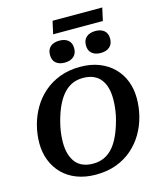

<svg xmlns="http://www.w3.org/2000/svg" viewBox="-153 -1193 1114 1321"><g transform="rotate(-15 404.0 -533.0)"><path d="M365 17Q290 17 230 -6Q170 -29 128.5 -71Q87 -113 65 -169.5Q43 -226 43 -292Q43 -356 59.5 -419Q76 -482 108.5 -537.5Q141 -593 189.5 -635.5Q238 -678 303 -703Q368 -728 449 -728Q525 -728 584.5 -704.5Q644 -681 686 -639Q728 -597 749.5 -540.5Q771 -484 771 -418Q771 -354 755 -291Q739 -228 706.5 -172.5Q674 -117 625.5 -74.5Q577 -32 512 -7.5Q447 17 365 17ZM448 -649Q408 -649 375 -635Q342 -621 315 -593Q288 -565 266.5 -524Q245 -483 229 -430Q220 -400 213.5 -370Q207 -340 204 -311Q201 -282 201 -255Q201 -209 211.5 -173.5Q222 -138 242 -112.5Q262 -87 293.5 -74Q325 -61 366 -61Q406 -61 439.5 -75Q473 -89 500 -117Q527 -145 548 -186Q569 -227 585 -280Q595 -311 601 -340.5Q607 -370 610 -399Q613 -428 613 -455Q613 -501 603 -536.5Q593 -572 572.5 -597.5Q552 -623 521 -636Q490 -649 448 -649ZM356 -783Q317 -783 294 -802.5Q271 -822 271 -860Q271 -899 294.5 -919Q318 -939 359 -939Q398 -939 421 -919.5Q444 -900 444 -862Q444 -824 420 -803.5Q396 -783 356 -783ZM613 -783Q574 -783 550.5 -802.5Q527 -822 527 -860Q527 -899 551 -919Q575 -939 615 -939Q654 -939 677 -919.5Q700 -900 700 -862Q700 -824 676.5 -803.5Q653 -783 613 -783ZM349 -1083H703L683 -992H329Z"/></g></svg>

Font: Roboto Serif SemiBold
Style: Italic
Weight: 600
Italic angle: -10°
Version: Version 1.007